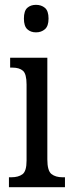

<svg xmlns="http://www.w3.org/2000/svg" viewBox="-20 -775 300 795"><path d="M129 -641Q107 -641 93 -654Q79 -667 79 -698Q79 -730 93 -742.5Q107 -755 129 -755Q151 -755 166 -742.5Q181 -730 181 -698Q181 -667 166 -654Q151 -641 129 -641ZM17 0V-41H27Q56 -41 73 -53.5Q90 -66 90 -110V-425Q90 -469 75 -482Q60 -495 32 -495H22V-536H176V-115Q176 -68 193 -54.5Q210 -41 239 -41H249V0Z"/></svg>

Font: Noto Serif Thai ExtraCondensed
Style: Regular
Weight: 400
Width: 2
Designer: Monotype Design Team
Foundry: Monotype Imaging Inc.
Version: Version 2.002; ttfautohint (v1.8.4.7-5d5b)